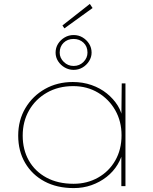

<svg xmlns="http://www.w3.org/2000/svg" viewBox="-20 -951 782 981"><path d="M357 10Q271 10 207.5 -24Q144 -58 108.5 -118.5Q73 -179 73 -258Q73 -337 110 -399Q147 -461 210 -496.5Q273 -532 352 -532Q403 -532 447.5 -516.5Q492 -501 526 -473.5Q560 -446 581.5 -411.5Q603 -377 607 -338L600 -340L602 -525H621V0H600V-180L611 -189Q603 -147 581 -110.5Q559 -74 524.5 -47Q490 -20 447.5 -5Q405 10 357 10ZM356 -12Q425 -12 481 -43.5Q537 -75 569 -131Q601 -187 601 -260Q601 -331 569 -387.5Q537 -444 481 -477.5Q425 -511 354 -511Q278 -511 219.5 -477.5Q161 -444 128.5 -387Q96 -330 96 -258Q96 -186 127.5 -130.5Q159 -75 217.5 -43.5Q276 -12 356 -12ZM356 -594Q332 -594 311 -606Q290 -618 277 -638Q264 -658 264 -682Q264 -707 276.5 -727Q289 -747 310 -759.5Q331 -772 356 -772Q382 -772 402.5 -759.5Q423 -747 435.5 -727Q448 -707 448 -682Q448 -659 435 -638.5Q422 -618 401.5 -606Q381 -594 356 -594ZM356 -614Q386 -614 406.5 -634.5Q427 -655 427 -682Q427 -714 406.5 -733Q386 -752 356 -752Q325 -752 305 -732.5Q285 -713 285 -682Q285 -655 306 -634.5Q327 -614 356 -614ZM309 -806 299 -821 439 -931 453 -910Z"/></svg>

Font: Lexend Exa Thin
Style: Regular
Weight: 250
Designer: Bonnie Shaver-Troup, Thomas Jockin
Foundry: Lexend
Version: Version 1.007